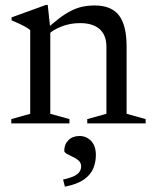

<svg xmlns="http://www.w3.org/2000/svg" viewBox="-20 -486 604 756"><path d="M178 -373V-38L253.5 -17V0H24.5V-17L99 -38V-367.5Q91 -374.5 75.2 -383Q59.5 -391.5 25.5 -406V-417.5L160.5 -466.5H168ZM323.5 -17 399 -38V-302.5Q399 -332 387.5 -352.5Q376 -373 353 -384Q330 -395 295.5 -395Q256 -395 221.8 -381.5Q187.5 -368 171 -350.5L155.5 -365Q186.5 -393.5 211.8 -412.8Q237 -432 259.8 -443.5Q282.5 -455 305.2 -459.8Q328 -464.5 353 -464.5Q418 -464.5 448.2 -425.8Q478.5 -387 478.5 -302.5V-38L553.5 -17V0H323.5ZM228.5 221Q269 212 284.2 199.8Q299.5 187.5 299.5 169.5Q299.5 155 289.5 146.2Q279.5 137.5 266.2 131.5Q253 125.5 243 119.8Q233 114 233 107.5Q233 82 249.5 65.8Q266 49.5 293 49.5Q320 49.5 338.8 69Q357.5 88.5 357.5 124.5Q357.5 153 347 177.8Q336.5 202.5 310.2 221Q284 239.5 235.5 249Z"/></svg>

Font: Newsreader 36pt
Style: Regular
Weight: 400
Designer: Hugues Gentile
Foundry: Production Type
Version: Version 1.003